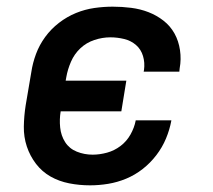

<svg xmlns="http://www.w3.org/2000/svg" viewBox="-20 -548 640 576"><path d="M250 8Q218 8 187.5 2Q157 -4 131.5 -18.5Q106 -33 88 -56.5Q70 -80 60.5 -108.5Q51 -137 51.5 -168.5Q52 -200 57 -232L74 -332Q78 -359 88 -386Q98 -413 115.5 -437Q133 -461 157 -479.5Q181 -498 208 -509Q235 -520 263 -524Q291 -528 318 -528Q346 -528 373.5 -524.5Q401 -521 425.5 -511.5Q450 -502 470.5 -486Q491 -470 503.5 -447.5Q516 -425 520 -397.5Q524 -370 519 -343L518 -333H411L412 -338Q415 -360 409 -380Q403 -400 388 -413Q373 -426 352.5 -431Q332 -436 311 -436Q287 -436 263 -428Q239 -420 221 -403Q203 -386 193 -363Q183 -340 179 -317L177 -306H359L344 -214H162Q158 -190 160.5 -165.5Q163 -141 175.5 -121.5Q188 -102 210.5 -93Q233 -84 258 -84Q279 -84 301 -90Q323 -96 341.5 -110Q360 -124 371.5 -144.5Q383 -165 387 -186V-187H494V-186Q489 -159 478 -132.5Q467 -106 449 -82.5Q431 -59 408 -41Q385 -23 358.5 -12Q332 -1 304.5 3.5Q277 8 250 8Z"/></svg>

Font: Iosevka SmBd Ex Obl
Style: Regular
Weight: 600
Width: 7
Italic angle: -9°
Monospace: yes
Designer: Belleve Invis
Foundry: Belleve Invis
Version: Version 32.5.0; ttfautohint (v1.8.4)